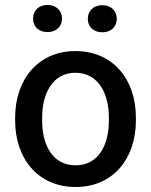

<svg xmlns="http://www.w3.org/2000/svg" viewBox="-20 -744 609 774"><path d="M41 -257.8C41 -105.5 132.8 9.8 284.7 9.8C437 9.8 527.8 -105.5 527.8 -257.8V-270C527.8 -422.9 436.5 -538.1 283.7 -538.1C133.3 -538.1 41 -422.9 41 -270ZM149.9 -270C149.9 -367.7 192.9 -450.7 283.7 -450.7C376 -450.7 418.9 -367.7 418.9 -270V-257.8C418.9 -158.7 376.5 -77.6 284.7 -77.6C192.4 -77.6 149.9 -158.7 149.9 -257.8ZM113.3 -668.9C113.3 -637.7 134.8 -614.7 171.4 -614.7C207.5 -614.7 230 -637.7 230 -668.9C230 -700.2 207.5 -724.1 171.4 -724.1C134.8 -724.1 113.3 -700.2 113.3 -668.9ZM334 -668C334 -637.2 356 -613.8 392.6 -613.8C428.7 -613.8 450.7 -637.2 450.7 -668C450.7 -699.2 428.7 -723.1 392.6 -723.1C356 -723.1 334 -699.2 334 -668Z"/></svg>

Font: Bert Sans Medium
Style: Regular
Weight: 500
Designer: Christian Robertson (Google), Cristiano Sobral
Foundry: Google, Cristiano Sobral
Version: Version 3.101